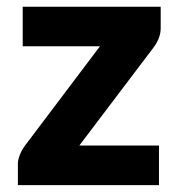

<svg xmlns="http://www.w3.org/2000/svg" viewBox="-20 -538 517 558"><path d="M447 -456.5Q447 -440.5 441 -426Q435 -411.5 427 -401L210.5 -115H442V0H32V-63Q32 -72.5 37.2 -86.8Q42.5 -101 52 -114L270.5 -403.5H46V-518.5H447Z"/></svg>

Font: LatoHex
Style: Regular
Weight: 900
Designer: Lukasz Dziedzic
Foundry: tyPoland Lukasz Dziedzic
Version: Version 1.104; Western+Polish opensource